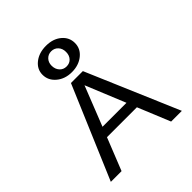

<svg xmlns="http://www.w3.org/2000/svg" viewBox="-189 -794 912 912"><g transform="rotate(-45 267.5 -337.5)"><path d="M159 -589Q159 -626 190 -650.5Q221 -675 268 -675Q315 -675 345 -650Q375 -625 375 -587Q375 -549 344 -524Q313 -499 267 -499Q221 -499 190 -525Q159 -551 159 -589ZM267 -639Q247 -639 233.5 -625Q220 -611 220 -589Q220 -566 233.5 -551Q247 -536 268 -536Q289 -536 302 -550Q315 -564 315 -587Q315 -610 301.5 -624.5Q288 -639 267 -639ZM434 0 367 -163H166L101 0H29L227 -466H307L506 0ZM186 -213H347L265 -413Z"/></g></svg>

Font: EauTestSC
Style: Regular
Weight: 400
Designer: Christian Thalmann (Catharsis Fonts)
Version: Version 0.001;PS 000.001;hotconv 1.0.88;makeotf.lib2.5.64775